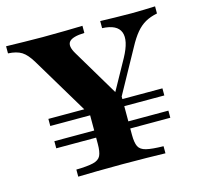

<svg xmlns="http://www.w3.org/2000/svg" viewBox="-98 -665 785 758"><g transform="rotate(-15 294.5 -285.5)"><path d="M76.6 -130.6V-159.7H542.7V-130.6ZM76.6 -221.8V-250.8H279.8L294.4 -221.8ZM351.6 -221.8 365.3 -250.8H542.7V-221.8ZM277.4 -160.5 85.5 -480.6Q65.3 -514.5 44.8 -527.4Q24.2 -540.3 -10.5 -541.9V-571Q26.6 -570.2 63.3 -569.4Q100 -568.5 138.7 -568.5Q190.3 -568.5 231.5 -569.4Q272.6 -570.2 301.6 -571V-541.9Q252.4 -540.3 239.1 -524.2Q225.8 -508.1 246.8 -473.4L369.4 -267.7L339.5 -249.2L426.6 -406.5Q461.3 -470.2 448 -504.8Q434.7 -539.5 374.2 -541.9V-571Q402.4 -570.2 433.1 -569.4Q463.7 -568.5 502.4 -568.5Q530.6 -568.5 553.6 -569.4Q576.6 -570.2 598.4 -571V-541.9Q570.2 -536.3 549.6 -524.6Q529 -512.9 511.7 -492.3Q494.4 -471.8 475.8 -437.1L323.4 -160.5ZM131.5 0V-29Q177.4 -29.8 200.8 -35.5Q224.2 -41.1 231.9 -56.9Q239.5 -72.6 239.5 -104.8V-250.8L317.7 -198.4L379 -293.5V-104.8Q379 -72.6 386.7 -56.9Q394.4 -41.1 417.7 -35.5Q441.1 -29.8 487.9 -29V0Q458.9 -0.8 411.7 -1.6Q364.5 -2.4 311.3 -2.4Q255.6 -2.4 208.1 -1.6Q160.5 -0.8 131.5 0Z"/></g></svg>

Font: Playfair 5pt SemiExpanded Light ExtraBold
Style: Regular
Weight: 800
Version: Version 2.001;gftools[0.9.30]